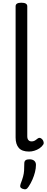

<svg xmlns="http://www.w3.org/2000/svg" viewBox="-20 -1100 346 1415"><path d="M194 17Q142 17 118.5 -10Q95 -37 95 -86V-1054Q95 -1067 105.5 -1073.5Q116 -1080 137 -1080Q159 -1080 170 -1073.5Q181 -1067 181 -1054V-96Q181 -76 190 -67Q199 -58 212 -58Q223 -58 230.5 -61Q238 -64 245 -69.5Q252 -75 259 -80Q267 -86 276 -83.5Q285 -81 294 -70Q299 -63 301.5 -53Q304 -43 299 -35Q288 -18 270.5 -6.5Q253 5 233 11Q213 17 194 17ZM145 291Q133 286 130 278Q127 270 132 255Q144 224 150 202Q156 180 157.5 157.5Q159 135 159 105Q159 88 168.5 81Q178 74 197 74Q220 74 232.5 85Q245 96 245 115Q245 140 238 168Q231 196 219 223.5Q207 251 191 275Q181 291 171 294Q161 297 145 291Z"/></svg>

Font: Playwrite AR
Style: Regular
Weight: 400
Designer: Veronika Burian, José Scaglione
Foundry: TypeTogether
Version: Version 1.002